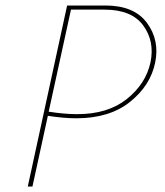

<svg xmlns="http://www.w3.org/2000/svg" viewBox="-20 -678 599 698"><path d="M363 -658Q468 -658 514.5 -594.5Q561 -531 544 -450Q527 -367 452.5 -307.5Q378 -248 258 -248Q211 -248 154 -257L98 0H81L224 -658ZM527 -451Q543 -527 501 -585Q459 -643 360 -643H238L157 -272Q214 -263 261 -263Q372 -263 441 -318Q510 -373 527 -451Z"/></svg>

Font: EauTestText Thin
Style: Italic
Weight: 250
Italic angle: -12°
Designer: Christian Thalmann (Catharsis Fonts)
Version: Version 0.001;PS 000.001;hotconv 1.0.88;makeotf.lib2.5.64775